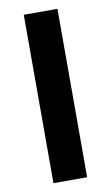

<svg xmlns="http://www.w3.org/2000/svg" viewBox="-82 -743 453 786"><g transform="rotate(-10 145.0 -350.0)"><path d="M75 -700H215V0H75Z"/></g></svg>

Font: Oak Sans
Style: Bold
Weight: 700
Designer: Erik Kennedy, Walven
Foundry: Erik Kennedy, Walven
Version: Version 1.000